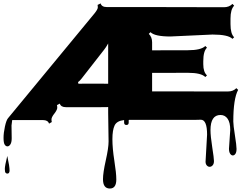

<svg xmlns="http://www.w3.org/2000/svg" viewBox="-39 -691 1436 1105"><path d="M1043 -272 836.4 -271.5V-165L1272.9 -164.6Q1302.7 -164.6 1321.3 -183.6L1331.5 -173.8Q1303.7 -122.6 1303.7 8.3Q1303.7 28.8 1313 87.6Q1322.3 146.5 1322.3 165.8Q1322.3 185.1 1315.9 194.3Q1309.6 203.6 1300.8 203.6Q1292 203.6 1285.4 193.4Q1278.8 183.1 1278.8 165L1286.1 57.1Q1286.1 14.2 1271 -7.6Q1255.9 -29.3 1230 -29.3Q1172.4 -29.3 1172.4 58.1Q1172.4 91.8 1182.4 155.8Q1192.4 219.7 1192.4 235.8Q1192.4 252 1184.8 260.5Q1177.2 269 1167.7 269Q1158.2 269 1151.1 261Q1144 252.9 1144 239.3L1152.8 83.5Q1152.8 -2 1116.7 -2L1079.1 -1H704.1L701.7 0V14.2Q701.7 28.3 688.5 28.3Q675.3 28.3 675.3 14.2V0Q633.3 4.4 620.6 31Q607.9 57.6 607.9 110.1Q607.9 162.6 619.1 234.1Q630.4 305.7 630.4 341.8Q630.4 394 593.3 394Q553.7 394 553.7 340.3Q553.7 303.7 569.8 231.9Q585.9 160.2 585.9 123L583.5 -40.5V-74.7Q569.3 -74.2 541.5 -74.2H340.3Q311.5 -74.2 305.2 -94.7L288.6 -85.9Q290.5 -81.5 290.5 -70.6Q290.5 -59.6 274.4 -37.6L273.4 -37.1Q257.3 -15.6 257.3 -4.4Q257.3 6.8 259.3 11.2L243.2 20.5Q236.8 0 208 0H31.2L27.3 31.2Q28.3 81.1 28.3 104.7Q28.3 128.4 20.8 139.9Q13.2 151.4 3.9 151.4Q-5.4 151.4 -12 141.4Q-18.6 131.3 -18.6 102.5Q-18.6 73.7 -10.7 37.6Q-2.9 1.5 6.8 -10.3L504.9 -613.8Q523.9 -637.7 523.9 -647.9Q523.9 -658.2 522.5 -662.6L540 -671.4Q546.4 -650.4 575.2 -650.4H799.8L1250 -649.4Q1279.8 -649.4 1298.8 -668.5L1308.6 -658.2Q1287.6 -637.2 1287.6 -584V-552.2Q1287.6 -496.1 1308.6 -476.6L1298.8 -467.3Q1274.4 -492.2 1184.1 -492.2L941.4 -481Q851.6 -481 827.1 -505.9L817.4 -496.1Q836.4 -477.5 836.4 -447.8V-401.4H836.9L1042 -401.9Q1118.2 -401.9 1142.6 -426.3L1152.3 -416.5Q1130.9 -397 1130.9 -338.4V-321.8Q1130.9 -275.9 1152.3 -257.3L1142.6 -247.6Q1119.1 -272 1043 -272ZM447.8 -209.5H541.5Q572.8 -209.5 583.5 -209V-440.9Q570.8 -418 560.5 -405.3L437 -247.1Q435.1 -244.6 430.7 -239Q426.3 -233.4 423.8 -231Q417 -223.1 410.2 -218.8L412.1 -209Q424.3 -209.5 447.8 -209.5ZM16.1 292Q15.1 308.1 2.9 308.1Q-2.4 308.1 -6.8 303.5Q-11.2 298.8 -11.2 281Q-11.2 263.2 2.9 206.5Q16.1 265.6 16.1 292Z"/></svg>

Font: Nosifer
Style: Regular
Weight: 400
Version: Version 001.002